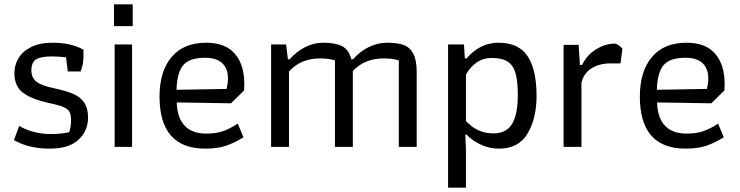

<svg xmlns="http://www.w3.org/2000/svg" viewBox="-20 -674 3394 881"><path d="M44 -31 68 -96Q133 -59 214 -59Q260 -59 297 -67Q306 -91 306 -120Q306 -146 300 -159Q294 -172 274 -181.5Q254 -191 211 -200Q129 -217 87.5 -247Q46 -277 46 -338Q46 -375 65 -407Q84 -439 123.5 -458.5Q163 -478 221 -478Q306 -478 363 -446V-415Q363 -379 350 -346H291L283 -411Q251 -415 217 -415Q166 -415 145 -401Q124 -387 124 -351Q124 -319 145.5 -300.5Q167 -282 228 -269Q285 -257 317.5 -242.5Q350 -228 367 -202.5Q384 -177 384 -134Q384 -74 340.5 -33Q297 8 208 8Q112 8 44 -31Z M503 -654H589V-554H503ZM506 -470H586V0H506Z M712 -231Q712 -347 767.5 -412.5Q823 -478 926 -478Q1014 -478 1057.5 -427.5Q1101 -377 1101 -289Q1101 -269 1100 -259L1040 -200L791 -204Q793 -134 827 -97.5Q861 -61 927 -61Q972 -61 1004.5 -72.5Q1037 -84 1071 -107L1097 -44Q1057 -19 1018 -5.5Q979 8 922 8Q712 8 712 -231ZM1020 -266Q1026 -293 1026 -315Q1026 -359 1000 -384Q974 -409 921 -409Q849 -409 820.5 -374.5Q792 -340 790 -262Z M1224 -470H1293L1301 -402H1309Q1340 -437 1379.5 -457.5Q1419 -478 1463 -478Q1519 -478 1550 -462Q1581 -446 1592 -402H1600Q1630 -437 1671 -457.5Q1712 -478 1756 -478Q1803 -478 1832 -467.5Q1861 -457 1876.5 -427.5Q1892 -398 1892 -344V0H1810V-397Q1779 -406 1742 -406Q1652 -406 1599 -348V0H1517V-397Q1486 -406 1449 -406Q1360 -406 1306 -346V0H1224Z M2036 -470H2109L2113 -406H2121Q2183 -478 2267 -478Q2360 -478 2401 -416Q2442 -354 2442 -235Q2442 -131 2401 -61.5Q2360 8 2269 8Q2227 8 2188 -9.5Q2149 -27 2121 -56H2115L2118 9V187H2036ZM2356 -238Q2356 -300 2346 -336.5Q2336 -373 2310.5 -390.5Q2285 -408 2238 -408Q2195 -408 2164.5 -385.5Q2134 -363 2118 -331V-119Q2169 -62 2244 -62Q2304 -62 2330 -106Q2356 -150 2356 -238Z M2566 -468H2635L2641 -376H2651Q2672 -421 2715 -447.5Q2758 -474 2800 -474Q2808 -474 2820 -465.5Q2832 -457 2836 -450L2827 -383H2781Q2731 -383 2695 -361Q2659 -339 2648 -295V0H2566Z M2916 -231Q2916 -347 2971.5 -412.5Q3027 -478 3130 -478Q3218 -478 3261.5 -427.5Q3305 -377 3305 -289Q3305 -269 3304 -259L3244 -200L2995 -204Q2997 -134 3031 -97.5Q3065 -61 3131 -61Q3176 -61 3208.5 -72.5Q3241 -84 3275 -107L3301 -44Q3261 -19 3222 -5.5Q3183 8 3126 8Q2916 8 2916 -231ZM3224 -266Q3230 -293 3230 -315Q3230 -359 3204 -384Q3178 -409 3125 -409Q3053 -409 3024.5 -374.5Q2996 -340 2994 -262Z"/></svg>

Font: Athiti Medium
Style: Regular
Weight: 500
Designer: CadsonDemak Team
Foundry: CadsonDemak
Version: Version 1.033